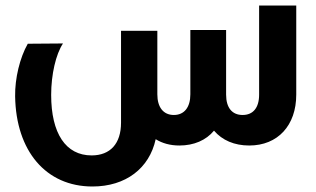

<svg xmlns="http://www.w3.org/2000/svg" viewBox="-20 -519 1147 698"><path d="M922 -499V-175C922 -127 900 -101 862 -101C824 -101 802 -127 802 -175V-176V-410H672V-176C672 -129 650 -101 612 -101C574 -101 552 -129 552 -176V-407H420V-73C420 3 381 46 313 46C219 46 166 -34 166 -174C166 -248 183 -322 209 -361L81 -360C52 -309 34 -234 35 -169C38 30 147 159 316 159C437 159 523 93 546 -13C570 2 599 10 632 10C685 10 729 -9 758 -44C788 -9 832 10 886 10C990 10 1057 -63 1057 -175V-499Z"/></svg>

Font: Hejaz SemiBold
Style: Regular
Weight: 600
Designer: Bandar Raffah (Arabic) and Santiago Orozco (Latin)
Foundry: Caramella and Typemade
Version: Version 1.010;hotconv 1.0.109;makeotfexe 2.5.65596